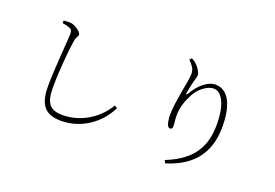

<svg xmlns="http://www.w3.org/2000/svg" viewBox="-115 -1145 2230 1557"><g transform="rotate(20 1000.0 -367.0)"><path d="M228 -714C251 -712 278 -704 293 -697C310 -690 316 -682 316 -650C316 -600 291 -352 291 -192C291 -27 353 35 485 35C651 35 801 -62 878 -216L854 -232C796 -128 661 -13 479 -13C372 -13 332 -63 332 -195C332 -339 348 -511 362 -605C369 -650 385 -653 385 -671C385 -694 327 -736 288 -739C273 -740 255 -740 228 -737Z M1294 -789C1336 -742 1350 -725 1350 -678C1350 -629 1300 -426 1300 -313C1300 -293 1305 -245 1314 -227C1322 -211 1331 -209 1339 -209C1350 -209 1358 -219 1358 -235C1358 -262 1352 -289 1352 -326C1352 -400 1374 -458 1407 -521C1442 -587 1511 -635 1562 -635C1636 -635 1684 -529 1684 -372C1684 -187 1619 -48 1385 46L1398 70C1651 -7 1733 -171 1733 -369C1733 -532 1686 -670 1564 -670C1499 -670 1426 -608 1382 -529C1370 -508 1362 -509 1366 -531C1375 -578 1381 -608 1390 -640C1396 -664 1402 -676 1402 -694C1402 -712 1379 -754 1348 -780C1336 -790 1329 -796 1310 -804Z"/></g></svg>

Font: Noto Serif CJK SC ExtraLight
Style: Regular
Weight: 200
Designer: Ryoko NISHIZUKA 西塚涼子 (kana & ideographs); Frank Grießhammer (Latin, Greek & Cyrillic); Wenlong ZHANG 张文龙 (bopomofo); San
Foundry: Adobe
Version: Version 2.001;hotconv 1.1.0;makeotfexe 2.6.0